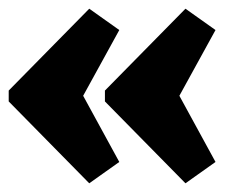

<svg xmlns="http://www.w3.org/2000/svg" viewBox="-53 -460 522 441"><path d="M152 -39 -33 -227V-252L152 -440L221 -391L138 -240L221 -88ZM373 -39 188 -227V-252L373 -440L442 -391L359 -240L442 -88Z"/></svg>

Font: Piazzolla SC Black
Style: Regular
Weight: 900
Designer: Juan Pablo del Peral
Foundry: Huerta Tipografica
Version: Version 1.330